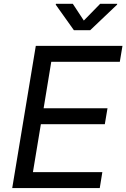

<svg xmlns="http://www.w3.org/2000/svg" viewBox="-20 -962 646 982"><path d="M42.5 0 163.1 -727.5H606.4L592.8 -646H242.2L203.1 -408.2H529.8L516.1 -326.7H189L148.4 -81.5H503.4L490.2 0ZM352.5 -942.4 408.7 -856.9 492.2 -942.4H579.6L578.6 -938L441.4 -807.6H357.9L265.1 -938L266.1 -942.4Z"/></svg>

Font: Inter Variable
Style: Italic
Weight: 400
Italic angle: -9.39999°
Designer: Rasmus Andersson
Foundry: rsms
Version: Version 4.001;git-9221beed3